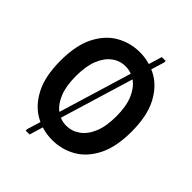

<svg xmlns="http://www.w3.org/2000/svg" viewBox="-240 -910 1119 1119"><g transform="rotate(45 319.5 -350.0)"><path d="M27 -350Q27 -477 68 -557Q109 -637 175.5 -674.5Q242 -712 320 -712Q398 -712 464.5 -674.5Q531 -637 572 -557Q613 -477 613 -350Q613 -223 572 -143Q531 -63 464.5 -25.5Q398 12 320 12Q242 12 175.5 -25.5Q109 -63 68 -143Q27 -223 27 -350ZM154 -350Q154 -268 176 -214Q198 -160 235.5 -132.5Q273 -105 319 -105Q365 -105 403.5 -132.5Q442 -160 464.5 -214Q487 -268 487 -350Q487 -433 464 -487Q441 -541 403 -568Q365 -595 320 -595Q273 -595 235.5 -567.5Q198 -540 176 -486Q154 -432 154 -350ZM430 -782H462V-770L204 82H172V70Z"/></g></svg>

Font: Phudu Light Medium
Style: Regular
Weight: 500
Version: Version 1.005;gftools[0.9.23]